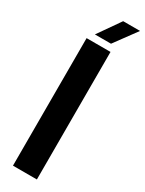

<svg xmlns="http://www.w3.org/2000/svg" viewBox="-253 -1011 788 1043"><g transform="rotate(30 141.0 -489.5)"><path d="M50 0V-800H200V0ZM79 -840 176 -979H282L180 -840Z"/></g></svg>

Font: Big Shoulders Stencil Text Thin Black
Style: Regular
Weight: 900
Version: Version 2.001